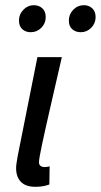

<svg xmlns="http://www.w3.org/2000/svg" viewBox="-20 -709 388 739"><path d="M116 10Q79 10 60.5 -9Q42 -28 42 -62Q42 -72 44 -83.5Q46 -95 48 -108L124 -489H218Q193 -380 173 -293Q153 -206 141.5 -151.5Q130 -97 130 -85Q130 -75 136 -70.5Q142 -66 151 -66Q155 -66 160 -66.5Q165 -67 171 -69L170 1Q160 5 146.5 7.5Q133 10 116 10ZM98 -585Q79 -585 66 -596.5Q53 -608 53 -630Q53 -654 70 -671.5Q87 -689 110 -689Q130 -689 143 -677Q156 -665 156 -643Q156 -619 139 -602Q122 -585 98 -585ZM291 -585Q271 -585 258 -596.5Q245 -608 245 -630Q245 -654 262 -671.5Q279 -689 303 -689Q322 -689 335 -677Q348 -665 348 -643Q348 -619 331 -602Q314 -585 291 -585Z"/></svg>

Font: Source Sans 3 Medium
Style: Italic
Weight: 500
Italic angle: -11°
Designer: Paul D. Hunt
Foundry: Adobe
Version: Version 3.052;hotconv 1.1.0;makeotfexe 2.6.0